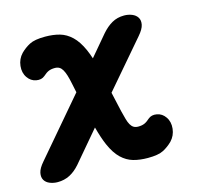

<svg xmlns="http://www.w3.org/2000/svg" viewBox="-112 -656 799 761"><g transform="rotate(-15 288.0 -275.0)"><path d="M494 -466 332 -277 350 -197Q355 -177 359 -162.5Q363 -148 368.5 -138.5Q374 -129 381.5 -124.5Q389 -120 400 -120Q415 -120 425.5 -124.5Q436 -129 448 -140Q462 -152 483.5 -148Q505 -144 518 -125Q532 -105 529 -77Q526 -49 507 -29Q490 -12 469 -1Q448 10 405 10Q372 10 345.5 2.5Q319 -5 297 -26Q275 -47 258 -86Q245 -116 233 -161L127 -36Q107 -13 84.5 -1.5Q62 10 35 10Q18 10 3 4Q-12 -2 -19 -14Q-26 -26 -22.5 -43.5Q-19 -61 1 -84L198 -315L190 -353Q186 -373 181.5 -387.5Q177 -402 171.5 -411.5Q166 -421 158.5 -425.5Q151 -430 140 -430Q125 -430 114.5 -425.5Q104 -421 92 -410Q78 -398 56.5 -402Q35 -406 22 -425Q8 -445 11 -473Q14 -501 33 -521Q50 -538 71 -549Q92 -560 135 -560Q168 -560 194.5 -552.5Q221 -545 243 -524Q265 -503 282 -465Q289 -449 296 -428L367 -512Q387 -535 409 -547.5Q431 -560 459 -560Q476 -560 491 -554Q506 -548 513.5 -536Q521 -524 517.5 -506.5Q514 -489 494 -466Z"/></g></svg>

Font: Maple Mono NL ExtraBold
Style: Italic
Weight: 800
Italic angle: -10°
Monospace: yes
Designer: subframe7536
Version: Version 7.000